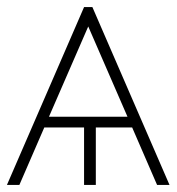

<svg xmlns="http://www.w3.org/2000/svg" viewBox="-43 -522 499 542"><path d="M330.1 -162.1H227.5V0H194.3V-162.1H82L11.7 0H-23.4L194.3 -502H217.8L435.5 0H400.4ZM316.9 -192.4 206.1 -447.3 95.2 -192.4Z"/></svg>

Font: Pretendard Std Thin
Style: Regular
Weight: 100
Designer: Base glyphs from Inter by Rasmus Andersson; Hangeul glyphs from Noto Sans CJK(Source Han Sans) by Jang Soo-young and Kan
Foundry: Kil Hyung-jin
Version: Version 1.309